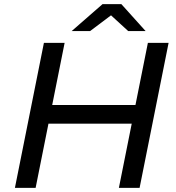

<svg xmlns="http://www.w3.org/2000/svg" viewBox="-20 -907 852 927"><path d="M794 -700 654 0H554L616 -310H214L152 0H52L192 -700H292L232 -400H634L694 -700ZM599 -757 516 -833 415 -757H326L475 -887H566L683 -757Z"/></svg>

Font: Montserrat Alternates Medium
Style: Italic
Weight: 500
Italic angle: -11.3°
Designer: Julieta Ulanovsky
Foundry: Julieta Ulanovsky
Version: Version 7.200